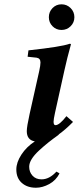

<svg xmlns="http://www.w3.org/2000/svg" viewBox="-20 -651 367 896"><path d="M147.9 225.1Q106.9 225.1 81.5 202.4Q56.2 179.7 56.2 140.1Q56.2 106.9 79.8 70.6Q103.5 34.2 142.6 8.8Q105 2.4 105 -39.1Q105 -59.6 118.2 -119.1L163.1 -319.8Q168.9 -346.2 168.9 -359.4Q168.9 -378.9 150.9 -381.8L108.9 -386.2L112.8 -416Q266.6 -432.6 305.2 -446.8Q311 -446.8 311 -443.8Q292.5 -377 281.2 -325.2L236.8 -125Q230 -94.2 230 -83Q230 -66.9 238.8 -66.9Q257.3 -66.9 290 -108.9L320.8 -82Q284.2 -44.9 252.9 -22.9H254.9Q225.6 -2 205.1 14.4Q184.6 30.8 162.1 51.5Q139.6 72.3 127.9 91.3Q116.2 110.4 116.2 127Q116.2 151.9 131.8 168.9Q147.5 186 173.8 186Q210.4 186 243.2 149.9L257.8 158.2Q241.2 190.9 209.7 208Q178.2 225.1 147.9 225.1ZM225.1 -528.6Q208 -545.9 208 -570.8Q208 -595.7 225.1 -613.3Q242.2 -630.9 267.1 -630.9Q292 -630.9 309.6 -613.3Q327.1 -595.7 327.1 -570.8Q327.1 -545.9 309.6 -528.6Q292 -511.2 267.1 -511.2Q242.2 -511.2 225.1 -528.6Z"/></svg>

Font: Linux Libertine G
Style: Bold Italic
Weight: 700
Italic angle: -11.5°
Designer: Philipp H. Poll
Foundry: Philipp H. Poll
Version: Version 4.1.0